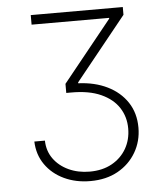

<svg xmlns="http://www.w3.org/2000/svg" viewBox="-53 -593 712 830"><g transform="rotate(-5 303.5 -177.5)"><path d="M79.1 0H125Q126 44.9 150.1 78.6Q174.3 112.3 215.1 131.3Q255.9 150.4 306.6 150.4Q362.3 150.4 403.1 127.7Q443.8 105 466.1 66.2Q488.3 27.3 488.3 -21Q488.3 -71.3 462.6 -111.1Q437 -150.9 385.3 -174.3Q333.5 -197.8 254.9 -197.3H234.9V-236.8L447.8 -501V-504.4H111.3V-545.9H510.7V-512.2L290 -238.3V-234.4Q361.3 -231.4 416 -204.6Q470.7 -177.7 501.7 -130.9Q532.7 -84 532.7 -21Q532.7 38.1 504.4 86.4Q476.1 134.8 425.5 163.1Q375 191.4 305.7 191.4Q243.2 191.4 192.4 167.5Q141.6 143.6 111.3 100.3Q81.1 57.1 79.1 0Z"/></g></svg>

Font: Inter Tight ExtraLight
Style: Regular
Weight: 250
Designer: Rasmus Andersson
Foundry: rsms
Version: Version 3.004